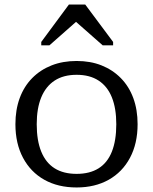

<svg xmlns="http://www.w3.org/2000/svg" viewBox="-20 -816 675 847"><path d="M587 -268Q587 -183 553.5 -120Q520 -57 459.5 -23Q399 11 318 11Q236 11 175.5 -23Q115 -57 81.5 -120Q48 -183 48 -268Q48 -332 67 -383.5Q86 -435 122 -471.5Q158 -508 207.5 -527.5Q257 -547 318 -547Q379 -547 428 -527.5Q477 -508 513 -471.5Q549 -435 568 -383.5Q587 -332 587 -268ZM142 -268Q142 -196 162 -147Q182 -98 221 -73.5Q260 -49 318 -49Q376 -49 415 -73.5Q454 -98 473.5 -147Q493 -196 493 -268Q493 -338 473.5 -386.5Q454 -435 415 -460.5Q376 -486 318 -486Q260 -486 221 -460.5Q182 -435 162 -386.5Q142 -338 142 -268ZM356 -796H284L162 -631V-616H198L351 -751L282 -749L433 -616H479V-631Z"/></svg>

Font: Roboto Serif
Style: Regular
Weight: 400
Designer: Greg Gazdowicz
Foundry: Commercial Type
Version: Version 1.008